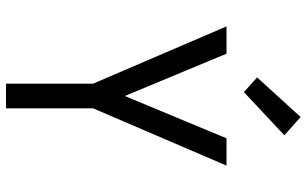

<svg xmlns="http://www.w3.org/2000/svg" viewBox="-211 -811 1022 640"><g transform="rotate(90 300.0 -491.0)"><path d="M259 0V-290L68 -735H159L300 -396L441 -735H532L341 -290V0ZM287 -793 238 -837 370 -982 431 -928Z"/></g></svg>

Font: Iosevka Fixed Extended
Style: Regular
Weight: 400
Width: 7
Monospace: yes
Designer: Belleve Invis
Foundry: Belleve Invis
Version: Version 24.1.1; ttfautohint (v1.8.4)